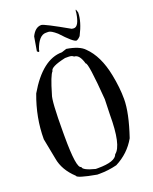

<svg xmlns="http://www.w3.org/2000/svg" viewBox="-224 -1401 1221 1536"><g transform="rotate(-20 386.0 -633.5)"><path d="M397.5 -1001Q231.4 -1001 91.8 -761.7Q23.4 -580.1 23.4 -396.5L57.6 -219.7Q74.2 -119.1 164.1 -35.2Q164.1 -13.7 329.1 15.6H347.7Q422.9 15.6 497.1 -2.9Q610.4 -60.5 671.9 -168.9Q737.3 -362.3 737.3 -479.5Q737.3 -577.1 714.8 -689.5Q680.7 -863.3 587.9 -953.1Q546.9 -997.1 439.5 -1014.6ZM187.5 -396.5Q187.5 -664.1 207 -710.9Q250 -859.4 275.4 -884.8Q275.4 -920.9 405.3 -949.2H435.5Q463.9 -949.2 477.5 -935.5Q522.5 -935.5 545.9 -851.6Q567.4 -851.6 591.8 -530.3L587.9 -400.4Q587.9 -139.6 519.5 -88.9Q500 -31.2 352.5 -31.2H333Q229.5 -57.6 229.5 -85.9Q187.5 -85.9 187.5 -363.3ZM620.1 -1283.2Q613.3 -1283.2 613.3 -1255.9Q596.7 -1148.4 553.7 -1148.4L536.1 -1150.4Q338.9 -1262.7 316.4 -1262.7Q264.6 -1262.7 232.4 -1196.3L211.9 -1076.2L223.6 -1066.4Q232.4 -1066.4 232.4 -1084Q270.5 -1191.4 329.1 -1191.4H351.6Q374 -1191.4 420.9 -1150.4Q513.7 -1048.8 540 -1048.8Q555.7 -1052.7 575.2 -1074.2Q628.9 -1178.7 628.9 -1255.9Z"/></g></svg>

Font: Elementary Gothic 
Style: Regular
Weight: 400
Designer: Bill Roach / W.K. Roach
Version: Version 1.00 April 18, 2012, initial release